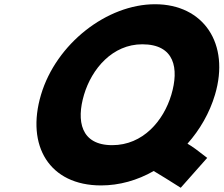

<svg xmlns="http://www.w3.org/2000/svg" viewBox="-20 -860 1055 906"><path d="M651.3 -651C805.3 -651 825.1 -536 788.5 -413C751.9 -290 654.6 -175 509.6 -175C360.6 -175 339.9 -290 376.5 -413C413.1 -536 511.3 -651 651.3 -651ZM957.7 -115C918 -146 887.8 -169 864.7 -182C923.3 -248 968.9 -327 994.5 -413C1066.2 -654 940.6 -840 711.6 -840C484.6 -840 245.2 -654 173.5 -413C101.7 -172 213 15 457 15C543 15 628.2 -9 705.3 -53C736.6 -34 781.6 -7 832.8 26Z"/></svg>

Font: Hussar
Style: BdOblThree
Weight: 700
Foundry: Cannot Into Space Fonts
Version: Version 2.00